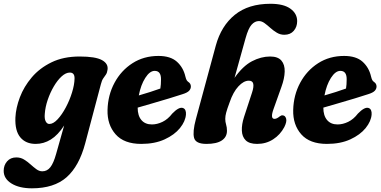

<svg xmlns="http://www.w3.org/2000/svg" viewBox="-66 -752 2018 1016"><path d="M385 6Q353 127 286.5 185.8Q220 244.5 103 244.5Q36 244.5 -5.2 219Q-46.5 193.5 -46.5 152Q-46.5 122.5 -28.5 101.8Q-10.5 81 20.5 81Q43 81 61 92Q79 103 95 117.5Q111 132 126.2 143.2Q141.5 154.5 158 154.5Q183.5 154.5 200.5 132.8Q217.5 111 231 62.5L273.5 -88Q240.5 -37 203 -13.8Q165.5 9.5 123 9.5Q70.5 9.5 41.5 -25.2Q12.5 -60 15.5 -130Q18 -181 39.2 -237.2Q60.5 -293.5 102 -342.5Q143.5 -391.5 206.5 -422.2Q269.5 -453 355.5 -453Q439 -453 473.5 -434Q508 -415 503 -383Q501 -367 494.5 -357.5Q488 -348 480.5 -337.5Q473 -327 468 -307ZM171 -150Q168.5 -123.5 175.8 -109.8Q183 -96 195 -96Q216 -96 239 -120.8Q262 -145.5 282.2 -183.5Q302.5 -221.5 315.2 -262.8Q328 -304 328.5 -337Q329 -368 303.5 -368Q282.5 -368 260.2 -347.8Q238 -327.5 218.8 -294.8Q199.5 -262 186.5 -223.8Q173.5 -185.5 171 -150Z M918 -146.5Q915.5 -110.5 886.5 -74.5Q857.5 -38.5 805.2 -14.5Q753 9.5 681.5 9.5Q590.5 9.5 545.8 -41.2Q501 -92 503 -170Q505 -249 540 -314Q575 -379 635 -417.5Q695 -456 772.5 -456Q836 -456 870 -425.5Q904 -395 915 -347Q918.5 -333 921.8 -327.8Q925 -322.5 930.5 -318.5Q943.5 -310 944 -295.5Q944.5 -282.5 935 -272Q925.5 -261.5 899.5 -253.5Q869.5 -243.5 828 -231Q786.5 -218.5 742.8 -205.8Q699 -193 662.5 -182.5Q662.5 -140 682.2 -116.8Q702 -93.5 738 -93.5Q765.5 -93.5 794 -107.2Q822.5 -121 845.5 -151Q880 -186.5 900.5 -181Q911 -178 915 -168.5Q919 -159 918 -146.5ZM752.5 -377Q726.5 -377 702.8 -339.8Q679 -302.5 668.5 -247Q698 -255.5 728.5 -265.2Q759 -275 782.5 -283.5Q786 -303.5 786 -333Q786 -377 752.5 -377Z M1149.5 -211.5Q1135.5 -174 1130.8 -156Q1126 -138 1126 -123Q1126 -107 1130.5 -92.8Q1135 -78.5 1135 -60Q1135 -27 1107.8 -8.8Q1080.5 9.5 1026.5 9.5Q969.5 9.5 961 -22.5Q952.5 -54.5 970.5 -121.5L1076 -511Q1104.5 -615 1176.5 -673.5Q1248.5 -732 1365.5 -732Q1434.5 -732 1470.5 -706.2Q1506.5 -680.5 1506.5 -640Q1506.5 -610 1488.5 -589Q1470.5 -568 1438.5 -568Q1417 -568 1398.8 -579Q1380.5 -590 1364.8 -604.2Q1349 -618.5 1334 -629.5Q1319 -640.5 1304 -640.5Q1282.5 -640.5 1265.2 -621.2Q1248 -602 1233.5 -550L1175 -340Q1219 -402.5 1267.2 -427.8Q1315.5 -453 1363.5 -453Q1404.5 -453 1423 -431.5Q1441.5 -410 1440.5 -373.2Q1439.5 -336.5 1423 -291.5L1382 -176.5Q1362.5 -123 1386.5 -123Q1398.5 -123 1414 -136Q1423 -143 1430 -141.5Q1443 -141 1448 -124.8Q1453 -108.5 1438.5 -79.5Q1417 -39 1379.5 -14.8Q1342 9.5 1294.5 9.5Q1253.5 9.5 1234.2 -9.5Q1215 -28.5 1213.8 -61Q1212.5 -93.5 1225.5 -133.5L1267.5 -261.5Q1277.5 -291.5 1274.2 -308.2Q1271 -325 1250.5 -325Q1223.5 -325 1195.8 -295.2Q1168 -265.5 1149.5 -211.5Z M1900.5 -146.5Q1898 -110.5 1869 -74.5Q1840 -38.5 1787.8 -14.5Q1735.5 9.5 1664 9.5Q1573 9.5 1528.2 -41.2Q1483.5 -92 1485.5 -170Q1487.5 -249 1522.5 -314Q1557.5 -379 1617.5 -417.5Q1677.5 -456 1755 -456Q1818.5 -456 1852.5 -425.5Q1886.5 -395 1897.5 -347Q1901 -333 1904.2 -327.8Q1907.5 -322.5 1913 -318.5Q1926 -310 1926.5 -295.5Q1927 -282.5 1917.5 -272Q1908 -261.5 1882 -253.5Q1852 -243.5 1810.5 -231Q1769 -218.5 1725.2 -205.8Q1681.5 -193 1645 -182.5Q1645 -140 1664.8 -116.8Q1684.5 -93.5 1720.5 -93.5Q1748 -93.5 1776.5 -107.2Q1805 -121 1828 -151Q1862.5 -186.5 1883 -181Q1893.5 -178 1897.5 -168.5Q1901.5 -159 1900.5 -146.5ZM1735 -377Q1709 -377 1685.2 -339.8Q1661.5 -302.5 1651 -247Q1680.5 -255.5 1711 -265.2Q1741.5 -275 1765 -283.5Q1768.5 -303.5 1768.5 -333Q1768.5 -377 1735 -377Z"/></svg>

Font: Fraunces 144pt S100
Style: Bold Italic
Weight: 700
Italic angle: -16°
Version: Version 1.000; ttfautohint (v1.8.3)